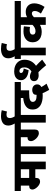

<svg xmlns="http://www.w3.org/2000/svg" viewBox="1399 -2335 1005 3843"><g transform="rotate(-90 1901.5 -413.5)"><path d="M589 -499V0H435V-209H262V-199Q262 -153 242.5 -133.5Q223 -114 186 -114Q161 -114 133.5 -128.5Q106 -143 82.5 -166.5Q59 -190 44 -217Q29 -244 29 -269Q29 -294 44.5 -313Q60 -332 107 -332L108 -331V-499H0V-622H679V-499ZM435 -499H262V-332H435Z M893 -499V0H739V-499H664V-622H984V-499Z M1231 -499V-227Q1231 -180 1212 -159Q1193 -138 1156 -138Q1131 -138 1103 -152.5Q1075 -167 1051.5 -191Q1028 -215 1013 -242.5Q998 -270 998 -296Q998 -324 1013.5 -344.5Q1029 -365 1077 -365V-499H969V-622H1613V-499H1523V0H1369V-499Z M1355 -615Q1335 -646 1322.5 -681Q1310 -716 1310 -748Q1310 -825 1362.5 -860.5Q1415 -896 1498 -896Q1533 -896 1564 -891.5Q1595 -887 1617 -881L1591 -776Q1574 -782 1558 -784Q1542 -786 1527 -786Q1492 -786 1476 -768.5Q1460 -751 1460 -718Q1460 -693 1471.5 -664Q1483 -635 1498 -615Z M2024 69Q2004 36 1987 0.5Q1970 -35 1958 -63Q1931 -61 1904 -61Q1853 -61 1804 -71.5Q1755 -82 1716 -105.5Q1677 -129 1654 -168.5Q1631 -208 1631 -267Q1631 -311 1647.5 -343Q1664 -375 1694 -397Q1725 -421 1767.5 -434Q1810 -447 1862 -451V-499H1598V-622H2182V-499H2015V-332H1950Q1898 -332 1869.5 -327.5Q1841 -323 1821 -314Q1784 -297 1784 -260Q1784 -226 1812 -205Q1840 -184 1913 -184Q1919 -184 1926 -184Q1926 -191 1926 -196Q1926 -235 1955 -253Q1984 -271 2019 -271Q2075 -271 2104.5 -242Q2134 -213 2134 -171Q2134 -138 2118.5 -118.5Q2103 -99 2081 -88Q2094 -65 2111 -38Q2128 -11 2148 16Z M2314 -142Q2267 -142 2233 -165Q2199 -188 2199 -234Q2199 -272 2224 -294.5Q2249 -317 2293 -317Q2315 -317 2340.5 -309Q2366 -301 2391 -286Q2428 -306 2451 -342Q2474 -378 2474 -429Q2474 -477 2453.5 -502Q2433 -527 2401 -527Q2384 -527 2373 -519Q2362 -511 2362 -494Q2362 -475 2380.5 -461Q2399 -447 2451 -441L2418 -343Q2315 -354 2266.5 -395Q2218 -436 2218 -495Q2218 -557 2263.5 -594.5Q2309 -632 2396 -632Q2458 -632 2510.5 -609Q2563 -586 2595 -539.5Q2627 -493 2627 -423Q2627 -350 2595 -291.5Q2563 -233 2506 -195Q2538 -167 2569.5 -135Q2601 -103 2629 -72L2518 8Q2480 -39 2445 -78Q2410 -117 2379 -147Q2348 -142 2314 -142ZM2869 -499V0H2715V-499H2644V-622H2959V-499Z M2701 -615Q2681 -646 2668.5 -681Q2656 -716 2656 -748Q2656 -825 2708.5 -860.5Q2761 -896 2844 -896Q2879 -896 2910 -891.5Q2941 -887 2963 -881L2937 -776Q2920 -782 2904 -784Q2888 -786 2873 -786Q2838 -786 2822 -768.5Q2806 -751 2806 -718Q2806 -693 2817.5 -664Q2829 -635 2844 -615Z M3803 -499H3479V-374Q3502 -387 3528 -394Q3554 -401 3587 -401Q3662 -401 3709 -355.5Q3756 -310 3756 -230Q3756 -184 3739.5 -132Q3723 -80 3685 -24L3551 -97Q3574 -127 3588.5 -157.5Q3603 -188 3603 -219Q3603 -252 3589 -265Q3575 -278 3554 -278Q3533 -278 3513.5 -265.5Q3494 -253 3479 -238V0H3325V-116Q3293 -99 3259.5 -90Q3226 -81 3183 -81Q3124 -81 3077.5 -101.5Q3031 -122 3004 -163Q2977 -204 2977 -265Q2977 -348 3036.5 -397Q3096 -446 3194 -446Q3255 -446 3296 -437L3284 -315Q3270 -318 3253 -320Q3236 -322 3216 -322Q3175 -322 3153 -306.5Q3131 -291 3131 -263Q3131 -228 3153 -216.5Q3175 -205 3198 -205Q3238 -205 3270 -223Q3302 -241 3325 -266V-499H2944V-622H3803Z"/></g></svg>

Font: Noto Sans ExtraBold
Style: Italic
Weight: 800
Italic angle: -12°
Designer: Monotype Design Team
Foundry: Monotype Imaging Inc.
Version: Version 2.013; ttfautohint (v1.8.4.7-5d5b)